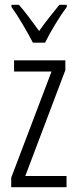

<svg xmlns="http://www.w3.org/2000/svg" viewBox="-20 -785 321 805"><path d="M259 0H27V-40L196 -485H39V-532H254V-491L86 -47H259ZM118 -606Q100 -641 74.5 -684Q49 -727 28 -756V-765H59Q78 -744 100.5 -714Q123 -684 144 -655Q166 -686 185 -710Q204 -734 229 -765H260V-756Q237 -725 211.5 -683Q186 -641 169 -606Z"/></svg>

Font: Noto Sans Myanmar ExtraCondensed Light
Style: Regular
Weight: 300
Width: 2
Designer: Monotype Design Team
Foundry: Monotype Imaging Inc.
Version: Version 2.107; ttfautohint (v1.8.4.7-5d5b)